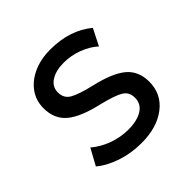

<svg xmlns="http://www.w3.org/2000/svg" viewBox="-143 -633 770 770"><g transform="rotate(-45 242.5 -248.0)"><path d="M238 14.5Q179.5 14.5 128 -2.8Q76.5 -20 42 -49L80 -118.5Q112 -91 154 -76Q196 -61 238 -61Q289.5 -61 318.8 -79.8Q348 -98.5 348 -133Q348 -165 323 -180.5Q298 -196 230 -212.5Q140 -233 99.2 -267.2Q58.5 -301.5 58.5 -362.5Q58.5 -405.5 82.2 -438.8Q106 -472 148 -491Q190 -510 244.5 -510Q354.5 -510 426.5 -450.5L391 -380.5Q364.5 -405 325.2 -419.8Q286 -434.5 245 -434.5Q200 -434.5 172 -416.5Q144 -398.5 144 -366.5Q144 -333 171.2 -317.5Q198.5 -302 262 -287Q353.5 -266 393.8 -232Q434 -198 434 -138Q434 -68.5 380 -27Q326 14.5 238 14.5Z"/></g></svg>

Font: Geologica Light
Style: Regular
Weight: 300
Designer: Sindre Bremnes, Frode Helland
Foundry: Monokrom Skriftforlag AS
Version: Version 1.010; ttfautohint (v1.8.4.7-5d5b);gftools[0.9.28]